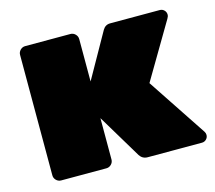

<svg xmlns="http://www.w3.org/2000/svg" viewBox="-81 -619 805 718"><g transform="rotate(-15 321.5 -260.0)"><path d="M372 -503Q382 -520 401 -520H593Q603 -520 610 -513Q617 -506 617 -496Q617 -489 612 -481L485 -266L637 -37Q641 -31 641 -24Q641 -14 634 -7Q627 0 617 0H407Q387 0 376 -17L274 -187V-27Q274 -16 266 -8Q258 0 247 0H72Q61 0 53 -8Q45 -16 45 -27V-493Q45 -504 53 -512Q61 -520 72 -520H247Q258 -520 266 -512Q274 -504 274 -493V-329Z"/></g></svg>

Font: Rubik
Style: Regular
Weight: 900
Designer: Hubert & Fischer
Foundry: Hubert & Fischer
Version: Version 1.100